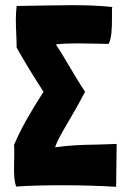

<svg xmlns="http://www.w3.org/2000/svg" viewBox="-20 -717 485 739"><path d="M429 -163C322 -158 292 -163 192 -150C207 -196 252 -257 307 -363H308C267 -424 230 -494 195 -546C218 -549 248 -550 278 -550C324 -550 371 -548 398 -548C410 -569 411 -610 411 -652C411 -663 411 -674 411 -685V-686C411 -687 412 -689 413 -690C357 -696 307 -697 256 -697C191 -697 125 -695 44 -694C42 -677 41 -659 41 -641C41 -605 44 -569 44 -535V-534C76 -476 112 -419 148 -363H147C104 -296 62 -226 34 -159C35 -149 35 -138 35 -128C35 -107 34 -87 34 -67C34 -43 35 -20 42 1C103 -3 163 -4 221 -4C293 -4 362 -2 427 2V0C427 -48 429 -109 429 -160Z"/></svg>

Font: HEYCLAY
Style: Regular
Weight: 400
Designer: Marcelo Magalhaes
Foundry: Marcelo Magalhães
Version: Version 1.300;hotconv 1.0.109;makeotfexe 2.5.65596